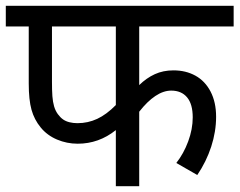

<svg xmlns="http://www.w3.org/2000/svg" viewBox="-20 -642 826 662"><path d="M159.2 -550.8V-359.9Q159.2 -330.6 160.6 -310.5Q162.1 -290.5 166.5 -275.4Q170.9 -260.3 179.4 -248.5Q188 -236.8 197.5 -230.2Q207 -223.6 219.7 -220.5Q232.4 -217.3 247.1 -217.3Q283.2 -217.3 315.2 -232.2Q347.2 -247.1 379.4 -279.8V-550.8ZM379.4 0V-193.4Q320.8 -146.5 248 -146.5Q210.4 -146.5 176.5 -160.9Q142.6 -175.3 120.4 -202.4Q98.1 -229.5 88.6 -263.7Q79.1 -297.9 79.1 -354.5V-550.8H0V-622.1H785.6V-550.8H460V-348.6Q484.9 -373 513.7 -386.2Q542.5 -399.4 578.1 -399.4Q620.6 -399.4 653.8 -381.1Q687 -362.8 706.1 -326.2Q725.1 -289.6 725.1 -239.3Q725.1 -188.5 708.3 -136.5Q691.4 -84.5 660.2 -38.6L587.9 -80.1Q613.3 -112.3 628.9 -154.5Q644.5 -196.8 644.5 -237.3Q644.5 -283.2 625 -306.4Q605.5 -329.6 570.3 -329.6Q543.5 -329.6 515.6 -311Q487.8 -292.5 460 -256.8V0Z"/></svg>

Font: NotoSans
Style: Regular
Weight: 400
Designer: Monotype Design team
Foundry: Monotype Imaging Inc.
Version: Version 1.04; ttfautohint (v1.4.1)